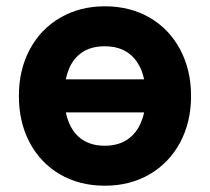

<svg xmlns="http://www.w3.org/2000/svg" viewBox="-20 -575 667 610"><path d="M313 15Q232.5 15 170.5 -21.2Q108.5 -57.5 74.2 -122.2Q40 -187 40 -270Q40 -353.5 74.8 -418.2Q109.5 -483 171.8 -519Q234 -555 313 -555Q393.5 -555 455.8 -518.8Q518 -482.5 552.5 -417.5Q587 -352.5 587 -270Q587 -187 552.2 -122.2Q517.5 -57.5 455.2 -21.2Q393 15 313 15ZM438 -323Q430 -360 409.5 -386Q376 -428 313 -428Q269.5 -428 240.8 -408.5Q212 -389 198 -353.5Q192.5 -339 189 -323ZM313 -112Q355.5 -112 384.8 -131.8Q414 -151.5 428.5 -187.5Q434.5 -201.5 438 -218H189Q192.5 -200.5 199 -185.5Q213.5 -150 242.2 -131Q271 -112 313 -112Z"/></svg>

Font: Vela Sans ExtBd
Style: Regular
Weight: 800
Designer: Principal design: Mikhail Sharanda - project Manrope.
Design modification: Ravid Balaliev
Foundry: Mikhail Sharanda
Version: Version 1.001